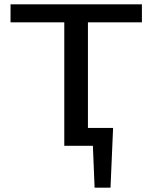

<svg xmlns="http://www.w3.org/2000/svg" viewBox="-20 -678 746 893"><path d="M389 -574V-83H506L494 195H420L412 0H279V-574H29V-658H640V-574Z"/></svg>

Font: Ysabeau Infant Semibold
Style: Regular
Weight: 600
Designer: Christian Thalmann (Catharsis Fonts)
Version: Version 0.003